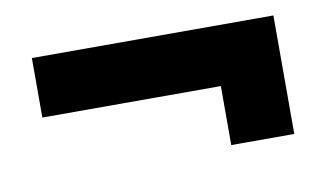

<svg xmlns="http://www.w3.org/2000/svg" viewBox="-39 -396 638 375"><g transform="rotate(-10 279.5 -208.5)"><path d="M394 -91V-208H40V-326H519V-91Z"/></g></svg>

Font: MuseoModerno Thin SemiBold
Style: Regular
Weight: 600
Version: Version 1.003